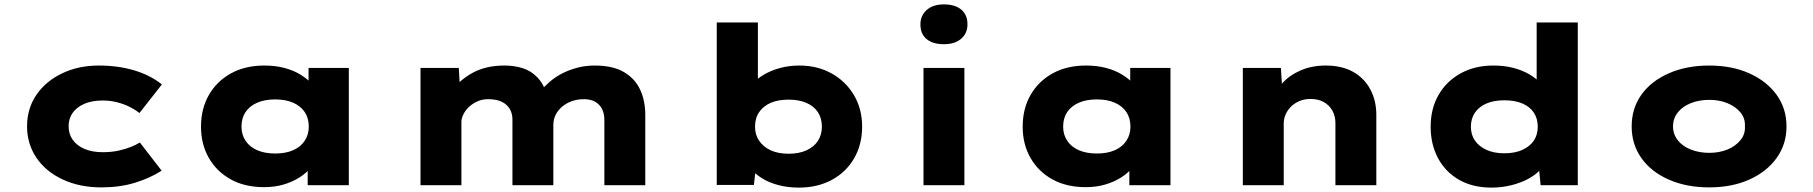

<svg xmlns="http://www.w3.org/2000/svg" viewBox="-20 -842 8245 873"><path d="M441 10Q342 10 265 -26Q188 -62 145.5 -125Q103 -188 103 -267Q103 -348 145 -410Q187 -472 261.5 -508Q336 -544 429 -544Q517 -544 590.5 -522Q664 -500 716 -458L614 -328Q594 -344 567.5 -357Q541 -370 510.5 -377.5Q480 -385 447 -385Q398 -385 363.5 -370Q329 -355 310.5 -329Q292 -303 292 -268Q292 -233 310.5 -206.5Q329 -180 364 -165Q399 -150 446 -150Q487 -150 518.5 -157Q550 -164 574 -173.5Q598 -183 616 -194L715 -66Q662 -32 593.5 -11Q525 10 441 10Z M1181 9Q1093 9 1029 -26.5Q965 -62 929.5 -124Q894 -186 894 -266Q894 -348 930 -410.5Q966 -473 1030.5 -508.5Q1095 -544 1182 -544Q1232 -544 1273.5 -533Q1315 -522 1346.5 -502.5Q1378 -483 1398.5 -460.5Q1419 -438 1426 -417L1383 -412V-533H1566V0H1379V-144L1417 -132Q1413 -105 1393 -80Q1373 -55 1341.5 -35Q1310 -15 1269.5 -3Q1229 9 1181 9ZM1231 -144Q1279 -144 1313 -159Q1347 -174 1365.5 -202Q1384 -230 1384 -266Q1384 -305 1365.5 -332.5Q1347 -360 1313 -375Q1279 -390 1231 -390Q1184 -390 1149.5 -375Q1115 -360 1096.5 -332.5Q1078 -305 1078 -266Q1078 -230 1096.5 -202Q1115 -174 1149.5 -159Q1184 -144 1231 -144Z M1892 0V-533H2066L2073 -416L2035 -435Q2055 -457 2079 -477Q2103 -497 2132 -512.5Q2161 -528 2196.5 -536Q2232 -544 2274 -544Q2318 -544 2356.5 -532Q2395 -520 2424 -489.5Q2453 -459 2469 -406L2426 -411L2435 -425Q2455 -449 2480 -470.5Q2505 -492 2536 -508Q2567 -524 2604.5 -534Q2642 -544 2684 -544Q2767 -544 2817.5 -514Q2868 -484 2891 -433.5Q2914 -383 2914 -320V0H2728V-298Q2728 -324 2718 -345Q2708 -366 2687.5 -378.5Q2667 -391 2635 -391Q2605 -391 2580 -382Q2555 -373 2536 -357Q2517 -341 2506.5 -320Q2496 -299 2496 -274V0H2310V-299Q2310 -325 2298.5 -345.5Q2287 -366 2263 -378.5Q2239 -391 2199 -391Q2172 -391 2149.5 -380.5Q2127 -370 2111 -354.5Q2095 -339 2086.5 -321Q2078 -303 2078 -289V0Z M3613 11Q3563 11 3520.5 0Q3478 -11 3446.5 -30.5Q3415 -50 3394.5 -72.5Q3374 -95 3368 -117L3421 -120L3408 -1H3239V-740H3426V-404L3370 -410Q3378 -435 3398.5 -458.5Q3419 -482 3451.5 -501.5Q3484 -521 3525.5 -532.5Q3567 -544 3615 -544Q3696 -544 3760.5 -508.5Q3825 -473 3862.5 -410Q3900 -347 3900 -266Q3900 -185 3863.5 -122Q3827 -59 3762 -24Q3697 11 3613 11ZM3566 -143Q3613 -143 3647 -158.5Q3681 -174 3699 -201.5Q3717 -229 3717 -266Q3717 -305 3698.5 -332.5Q3680 -360 3646 -374.5Q3612 -389 3566 -389Q3518 -389 3484.5 -374.5Q3451 -360 3432 -332.5Q3413 -305 3413 -266Q3413 -229 3432 -201.5Q3451 -174 3484.5 -158.5Q3518 -143 3566 -143Z M4179 0V-533H4365V0ZM4272 -641Q4221 -641 4193 -664.5Q4165 -688 4165 -731Q4165 -771 4193.5 -796.5Q4222 -822 4272 -822Q4322 -822 4350.5 -798.5Q4379 -775 4379 -731Q4379 -691 4350.5 -666Q4322 -641 4272 -641Z M4917 9Q4829 9 4765 -26.5Q4701 -62 4665.5 -124Q4630 -186 4630 -266Q4630 -348 4666 -410.5Q4702 -473 4766.5 -508.5Q4831 -544 4918 -544Q4968 -544 5009.5 -533Q5051 -522 5082.5 -502.5Q5114 -483 5134.5 -460.5Q5155 -438 5162 -417L5119 -412V-533H5302V0H5115V-144L5153 -132Q5149 -105 5129 -80Q5109 -55 5077.5 -35Q5046 -15 5005.5 -3Q4965 9 4917 9ZM4967 -144Q5015 -144 5049 -159Q5083 -174 5101.5 -202Q5120 -230 5120 -266Q5120 -305 5101.5 -332.5Q5083 -360 5049 -375Q5015 -390 4967 -390Q4920 -390 4885.5 -375Q4851 -360 4832.5 -332.5Q4814 -305 4814 -266Q4814 -230 4832.5 -202Q4851 -174 4885.5 -159Q4920 -144 4967 -144Z M5631 0V-533H5804L5813 -396L5765 -384Q5779 -428 5811 -464Q5843 -500 5894 -522Q5945 -544 6008 -544Q6082 -544 6133 -515Q6184 -486 6211 -435Q6238 -384 6238 -319V0H6052V-282Q6052 -315 6037.5 -340Q6023 -365 5998 -378.5Q5973 -392 5939 -392Q5909 -392 5886 -381.5Q5863 -371 5847.5 -354.5Q5832 -338 5824.5 -319Q5817 -300 5817 -282V0H5724Q5680 0 5657 0Q5634 0 5631 0Z M6761 11Q6677 11 6615 -24Q6553 -59 6519 -122Q6485 -185 6485 -266Q6485 -348 6521 -410.5Q6557 -473 6621.5 -508.5Q6686 -544 6770 -544Q6819 -544 6860 -533.5Q6901 -523 6933 -504.5Q6965 -486 6985 -462.5Q7005 -439 7010 -413L6967 -401V-740H7154V0H6985L6972 -133L7009 -121Q7005 -95 6984.5 -71.5Q6964 -48 6930 -29.5Q6896 -11 6852.5 0Q6809 11 6761 11ZM6820 -145Q6868 -145 6902 -160.5Q6936 -176 6954 -202.5Q6972 -229 6972 -266Q6972 -303 6954 -330Q6936 -357 6902 -371.5Q6868 -386 6820 -386Q6773 -386 6739 -371.5Q6705 -357 6686.5 -330Q6668 -303 6668 -266Q6668 -229 6686.5 -202.5Q6705 -176 6739 -160.5Q6773 -145 6820 -145Z M7751 10Q7648 10 7567.5 -25.5Q7487 -61 7443 -123.5Q7399 -186 7399 -267Q7399 -349 7443 -411Q7487 -473 7567.5 -508.5Q7648 -544 7751 -544Q7855 -544 7934 -508.5Q8013 -473 8058 -411Q8103 -349 8103 -267Q8103 -186 8058 -123.5Q8013 -61 7934 -25.5Q7855 10 7751 10ZM7752 -147Q7797 -147 7834 -162Q7871 -177 7893.5 -204.5Q7916 -232 7914 -267Q7916 -304 7893.5 -331Q7871 -358 7834 -373Q7797 -388 7752 -388Q7706 -388 7668 -373Q7630 -358 7608.5 -330.5Q7587 -303 7587 -267Q7587 -232 7608.5 -204.5Q7630 -177 7668 -162Q7706 -147 7752 -147Z"/></svg>

Font: Lexend Peta ExtraBold
Style: Regular
Weight: 800
Version: Version 1.007